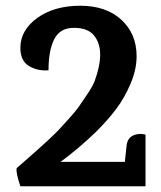

<svg xmlns="http://www.w3.org/2000/svg" viewBox="-20 -650 560 669"><path d="M456 -454Q456 -408 435 -358.5Q414 -309 385 -270.5Q356 -232 316 -192Q255 -133 191 -86H415L421 -142Q424 -169 444 -178Q464 -187 487 -181V-1H51Q35 -48 38 -64Q42 -67 70.5 -92.5Q99 -118 108.5 -126Q118 -134 146 -160Q174 -186 186 -199Q198 -212 221.5 -238Q245 -264 256.5 -281Q268 -298 285 -323Q302 -348 310 -368Q329 -420 329 -460Q329 -500 307.5 -526.5Q286 -553 237.5 -553Q189 -553 169 -513.5Q149 -474 149 -405Q111 -402 81 -420Q51 -438 51 -483Q51 -545 110 -587.5Q169 -630 259.5 -630Q350 -630 403 -581Q456 -532 456 -454Z"/></svg>

Font: Karma
Style: Bold
Weight: 700
Designer: Joana Correia
Foundry: Indian Type Foundry
Version: Version 1.202;PS 1.0;hotconv 1.0.78;makeotf.lib2.5.61930; tt